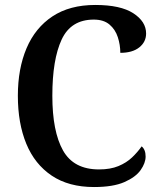

<svg xmlns="http://www.w3.org/2000/svg" viewBox="-20 -744 645 774"><path d="M359 10Q257 10 188.5 -36Q120 -82 86 -164.5Q52 -247 52 -358Q52 -467 87 -549.5Q122 -632 191.5 -678Q261 -724 364 -724Q466 -724 517.5 -690.5Q569 -657 569 -609Q569 -575 541.5 -553Q514 -531 465 -531Q465 -563 455 -594Q445 -625 421.5 -645Q398 -665 358 -665Q266 -665 228.5 -584.5Q191 -504 191 -358Q191 -214 234 -137.5Q277 -61 379 -61Q425 -61 457.5 -74.5Q490 -88 512.5 -109.5Q535 -131 551 -154Q567 -141 567 -113Q567 -87 547 -58.5Q527 -30 481.5 -10Q436 10 359 10Z"/></svg>

Font: Noto Serif Bengali SemiCondensed SemiBold
Style: Regular
Weight: 600
Width: 4
Designer: Juan Bruce, Universal Thirst, Indian Type Foundry and the Monotype Design Team.
Foundry: Monotype Imaging Inc.
Version: Version 2.003; ttfautohint (v1.8.4.7-5d5b)